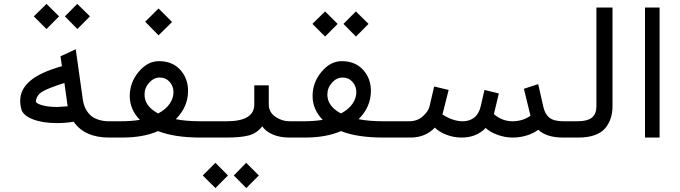

<svg xmlns="http://www.w3.org/2000/svg" viewBox="-20 -705 3483 984"><path d="M312.5 -621.1 376 -685.1 440.9 -621.1 376.5 -556.2ZM153.3 -621.1 218.3 -685.1 282.7 -621.1 218.3 -556.2ZM273.9 -156.7Q283.2 -156.7 326.7 -160.2L310.1 -279.8Q222.2 -252 194.1 -233.6Q166 -215.3 163.6 -182.6Q171.9 -171.4 201.9 -164.1Q231.9 -156.7 273.9 -156.7ZM83.5 -188.5Q83.5 -247.6 135.7 -291.5Q188 -335.4 297.4 -365.7L290 -416.5L368.2 -452.6L404.8 -192.4Q410.2 -160.2 423.1 -139.9Q436 -119.6 450 -108.9Q463.9 -98.1 487.1 -90.8Q510.3 -83.5 539.1 -83.5V0Q414.1 0 357.4 -81.1Q315.9 -74.2 271.5 -74.2Q198.7 -74.2 149.2 -93.3Q99.6 -112.3 89.8 -143.6Q83.5 -166 83.5 -188.5Z M724.1 -593.8 792.5 -661.6 861.8 -592.3 792.5 -523.9ZM720.7 -220.2Q720.7 -160.6 790.5 -123.5Q830.1 -144.5 849.6 -173.3Q869.1 -202.1 869.1 -232.7Q869.1 -263.2 849.4 -285.4Q829.6 -307.6 798.8 -307.6Q768.1 -307.6 744.4 -281.2Q720.7 -254.9 720.7 -220.2ZM538.1 -83.5H594.7Q654.3 -83.5 696.8 -90.8Q645 -144 645 -213.1Q645 -282.2 690.7 -336.9Q736.3 -391.6 794.9 -391.6Q863.3 -391.6 903.6 -347.4Q943.8 -303.2 943.8 -239.3Q943.8 -157.2 880.9 -94.2Q933.1 -83.5 1010.7 -83.5H1055.7V0H1008.3Q874 0 790 -33.2Q715.3 0 605 0H538.1Q522.9 0 510.3 -12.7Q497.6 -25.4 497.6 -41.7Q497.6 -58.1 509.8 -70.8Q522 -83.5 538.1 -83.5Z M1054.7 -83.5H1141.6Q1283.2 -83.5 1283.2 -169.9V-267.6H1357.4V-169.9Q1357.4 -130.4 1390.9 -106.9Q1424.3 -83.5 1463.9 -83.5H1476.6V0H1463.9Q1413.6 0 1377.2 -16.1Q1340.8 -32.2 1324.2 -57.6Q1295.9 -21.5 1254.2 -10.7Q1212.4 0 1141.6 0H1054.7Q1039.6 0 1026.9 -12.7Q1014.2 -25.4 1014.2 -41.7Q1014.2 -58.1 1026.4 -70.8Q1038.6 -83.5 1054.7 -83.5ZM1178.2 194.3 1241.7 129.4 1306.6 194.3 1242.2 258.8ZM1019 194.3 1084 129.4 1148.4 194.3 1084 258.8Z M1740.2 -582.5 1803.7 -646.5 1868.7 -582.5 1804.2 -517.6ZM1581.1 -582.5 1646 -646.5 1710.4 -582.5 1646 -517.6ZM1657.7 -220.2Q1657.7 -160.6 1727.5 -123.5Q1767.1 -144.5 1786.6 -173.3Q1806.2 -202.1 1806.2 -232.7Q1806.2 -263.2 1786.4 -285.4Q1766.6 -307.6 1735.8 -307.6Q1705.1 -307.6 1681.4 -281.2Q1657.7 -254.9 1657.7 -220.2ZM1475.1 -83.5H1531.7Q1591.3 -83.5 1633.8 -90.8Q1582 -144 1582 -213.1Q1582 -282.2 1627.7 -336.9Q1673.3 -391.6 1731.9 -391.6Q1800.3 -391.6 1840.6 -347.4Q1880.9 -303.2 1880.9 -239.3Q1880.9 -157.2 1817.9 -94.2Q1870.1 -83.5 1947.8 -83.5H1992.7V0H1945.3Q1811 0 1727.1 -33.2Q1652.3 0 1542 0H1475.1Q1460 0 1447.3 -12.7Q1434.6 -25.4 1434.6 -41.7Q1434.6 -58.1 1446.8 -70.8Q1459 -83.5 1475.1 -83.5Z M1992.7 -83.5H2076.7Q2118.2 -83.5 2146.2 -108.2Q2174.3 -132.8 2181.2 -159.2L2205.1 -261.7L2279.3 -244.1L2247.6 -118.2Q2301.3 -83.5 2352.1 -83.5Q2385.7 -83.5 2409.9 -102.1Q2434.1 -120.6 2443.4 -159.2L2462.9 -244.1L2536.6 -226.1L2511.2 -120.1Q2553.7 -83.5 2606.2 -83.5Q2658.7 -83.5 2698.7 -111.8L2665 -250L2738.3 -273.9L2764.2 -159.2Q2772 -121.6 2794.9 -102.5Q2817.9 -83.5 2866.2 -83.5H2902.8V0H2866.2Q2781.2 0 2738.3 -40Q2716.3 -22.5 2680.9 -11.2Q2645.5 0 2606.9 0Q2568.4 0 2529.3 -14.2Q2490.2 -28.3 2469.2 -49.3Q2421.4 0 2346.2 0Q2307.6 0 2271 -13.2Q2234.4 -26.4 2208.5 -50.8Q2159.7 0 2083.5 0H1992.7Q1976.6 0 1963.9 -12.7Q1951.2 -25.4 1951.2 -41.5Q1951.2 -57.6 1963.9 -70.6Q1976.6 -83.5 1992.7 -83.5Z M2901.4 -83.5H2937.5Q2991.7 -83.5 3015.1 -103.5Q3036.6 -122.6 3036.6 -160.6V-666.5H3119.1V-161.6Q3119.1 -92.3 3082 -48.3Q3063 -25.4 3028.1 -12.7Q2993.2 0 2944.8 0H2901.4Q2885.3 -1 2873 -13.2Q2860.8 -25.4 2860.8 -41.5Q2860.8 -57.6 2873.3 -70.6Q2885.7 -83.5 2901.4 -83.5Z M3285.6 0V-666.5H3360.4V0Z"/></svg>

Font: GanjNamehSans
Style: Regular
Weight: 400
Designer: Mohammad Saleh Souzanchi
Foundry: http://font-store.ir
Version: Version:0.0.4;RFB:1.2.5;Building:2016-12-11 09:43:53.670092